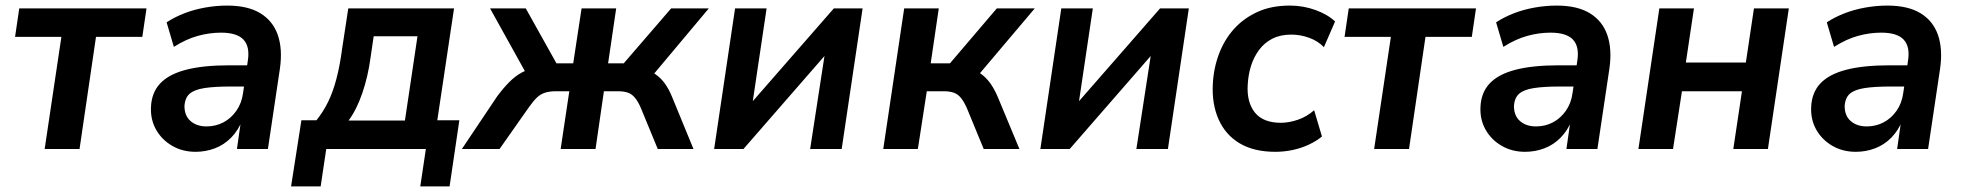

<svg xmlns="http://www.w3.org/2000/svg" viewBox="-20 -534 7039 688"><path d="M140 0 200 -402H34L49 -504H505L490 -402H324L265 0Z M681 10Q634 10 597 -11.5Q560 -33 539.5 -69Q519 -105 521 -150Q523 -202 554 -235Q585 -268 646.5 -284Q708 -300 803 -300H879L868 -224H806Q749 -224 713 -218.5Q677 -213 660 -198.5Q643 -184 641 -154Q641 -119 663 -100Q685 -81 720 -81Q753 -81 780.5 -95.5Q808 -110 827 -137Q846 -164 851 -201L868 -316Q876 -367 852.5 -392Q829 -417 772 -417Q731 -417 689 -405.5Q647 -394 603 -366L577 -454Q606 -473 641 -486.5Q676 -500 715.5 -507Q755 -514 794 -514Q868 -514 913 -486.5Q958 -459 975.5 -408.5Q993 -358 983 -288L940 0H829L844 -105H849Q834 -67 808.5 -41Q783 -15 750 -2.5Q717 10 681 10Z M1023 134 1060 -103H1114Q1138 -133 1155.5 -168.5Q1173 -204 1185.5 -251.5Q1198 -299 1206 -360L1228 -504H1607L1547 -103H1626L1591 134H1486L1506 0H1149L1129 134ZM1229 -102H1431L1476 -404H1319L1308 -329Q1299 -261 1278.5 -201Q1258 -141 1229 -102Z M1635 0 1761 -188Q1784 -219 1805 -240Q1826 -261 1848.5 -273.5Q1871 -286 1898 -289L1877 -250L1736 -504H1864L1974 -307H2034L2064 -504H2188L2159 -307H2215L2385 -504H2520L2307 -250L2276 -287Q2305 -283 2325.5 -270Q2346 -257 2361.5 -236Q2377 -215 2389 -185L2465 0H2337L2276 -148Q2266 -171 2255 -184Q2244 -197 2230 -202Q2216 -207 2194 -207H2144L2114 0H1989L2020 -207H1971Q1950 -207 1933.5 -202Q1917 -197 1903.5 -184Q1890 -171 1874 -148L1770 0Z M2539 0 2614 -504H2727L2674 -148H2657L2968 -504H3071L2996 0H2883L2938 -357H2955L2644 0Z M3145 0 3220 -504H3344L3315 -307H3384L3552 -504H3688L3474 -251L3449 -285Q3475 -283 3493.5 -270.5Q3512 -258 3527.5 -237Q3543 -216 3556 -185L3633 0H3505L3444 -148Q3434 -170 3423.5 -183Q3413 -196 3398.5 -201.5Q3384 -207 3362 -207H3301L3269 0Z M3708 0 3783 -504H3896L3843 -148H3826L4137 -504H4240L4165 0H4052L4107 -357H4124L3813 0Z M4550 10Q4473 10 4422 -20.5Q4371 -51 4346.5 -106.5Q4322 -162 4326 -234Q4329 -291 4348.5 -342Q4368 -393 4402.5 -431Q4437 -469 4486.5 -491.5Q4536 -514 4602 -514Q4650 -514 4694 -498Q4738 -482 4764 -457L4724 -365Q4703 -387 4671.5 -398.5Q4640 -410 4607 -410Q4568 -410 4539.5 -395.5Q4511 -381 4492 -355.5Q4473 -330 4463 -298.5Q4453 -267 4451 -231Q4447 -168 4476.5 -131Q4506 -94 4570 -94Q4599 -94 4631 -105Q4663 -116 4689 -139L4717 -45Q4698 -29 4670.5 -16Q4643 -3 4612 3.5Q4581 10 4550 10Z M4904 0 4964 -402H4798L4813 -504H5269L5254 -402H5088L5029 0Z M5445 10Q5398 10 5361 -11.5Q5324 -33 5303.5 -69Q5283 -105 5285 -150Q5287 -202 5318 -235Q5349 -268 5410.5 -284Q5472 -300 5567 -300H5643L5632 -224H5570Q5513 -224 5477 -218.5Q5441 -213 5424 -198.5Q5407 -184 5405 -154Q5405 -119 5427 -100Q5449 -81 5484 -81Q5517 -81 5544.5 -95.5Q5572 -110 5591 -137Q5610 -164 5615 -201L5632 -316Q5640 -367 5616.5 -392Q5593 -417 5536 -417Q5495 -417 5453 -405.5Q5411 -394 5367 -366L5341 -454Q5370 -473 5405 -486.5Q5440 -500 5479.5 -507Q5519 -514 5558 -514Q5632 -514 5677 -486.5Q5722 -459 5739.5 -408.5Q5757 -358 5747 -288L5704 0H5593L5608 -105H5613Q5598 -67 5572.5 -41Q5547 -15 5514 -2.5Q5481 10 5445 10Z M5851 0 5926 -504H6050L6021 -310H6236L6265 -504H6390L6315 0H6191L6222 -207H6007L5975 0Z M6630 10Q6583 10 6546 -11.5Q6509 -33 6488.5 -69Q6468 -105 6470 -150Q6472 -202 6503 -235Q6534 -268 6595.5 -284Q6657 -300 6752 -300H6828L6817 -224H6755Q6698 -224 6662 -218.5Q6626 -213 6609 -198.5Q6592 -184 6590 -154Q6590 -119 6612 -100Q6634 -81 6669 -81Q6702 -81 6729.5 -95.5Q6757 -110 6776 -137Q6795 -164 6800 -201L6817 -316Q6825 -367 6801.5 -392Q6778 -417 6721 -417Q6680 -417 6638 -405.5Q6596 -394 6552 -366L6526 -454Q6555 -473 6590 -486.5Q6625 -500 6664.5 -507Q6704 -514 6743 -514Q6817 -514 6862 -486.5Q6907 -459 6924.5 -408.5Q6942 -358 6932 -288L6889 0H6778L6793 -105H6798Q6783 -67 6757.5 -41Q6732 -15 6699 -2.5Q6666 10 6630 10Z"/></svg>

Font: Nunitoga
Style: Bold Italic
Weight: 700
Italic angle: -9°
Designer: Vernon Adams
Foundry: Vernon Adams
Version: Version 1.0